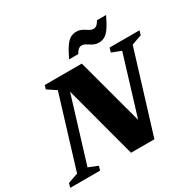

<svg xmlns="http://www.w3.org/2000/svg" viewBox="-219 -1086 1303 1287"><g transform="rotate(-30 433.0 -443.0)"><path d="M608.5 -98.5 556 -55.5 729 -621.5 657 -649.5 666.5 -682.5H898L888.5 -649.5L810.5 -622L619.5 0H438.5L277.5 -603L309.5 -625L137 -61L208.5 -32.5L199 0H-32L-23 -32.5L55.5 -60L223.5 -608.5L156 -653.5L165 -682.5H451.5ZM755.5 -883.5Q729.5 -828.5 708.8 -798.8Q688 -769 667.5 -757.8Q647 -746.5 621.5 -746.5Q603 -746.5 588 -752.8Q573 -759 560.5 -767.5Q548 -776 536.2 -782.2Q524.5 -788.5 512 -788.5Q503 -788.5 495 -785.2Q487 -782 479.5 -773.8Q472 -765.5 463 -749.5H392Q418.5 -805 439 -834.5Q459.5 -864 480.2 -875.2Q501 -886.5 527 -886.5Q545.5 -886.5 560.2 -880.2Q575 -874 587.5 -865.5Q600 -857 611.8 -850.8Q623.5 -844.5 636 -844.5Q645.5 -844.5 653 -847.8Q660.5 -851 668.2 -859.2Q676 -867.5 685 -883.5Z"/></g></svg>

Font: Newsreader ExtraBold
Style: Italic
Weight: 800
Italic angle: -17°
Designer: Hugues Gentile
Foundry: Production Type
Version: Version 1.003